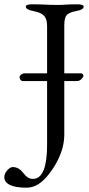

<svg xmlns="http://www.w3.org/2000/svg" viewBox="-76 -673 415 893"><path d="M-56 151C-56 182 -21 200 47 200C86 200 117 178 144 146C176 108 223 37 223 -47V-296H281C296 -296 305 -305 312 -318C312 -326 309 -332 299 -332H223V-551C223 -597 230 -613 280 -622C303 -626 313 -633 313 -642C313 -650 301 -653 284 -653C230 -653 227 -650 190 -650C144 -650 127 -653 73 -653C56 -653 44 -650 44 -642C44 -633 55 -626 77 -622C125 -613 143 -597 143 -551V-332H39C27 -332 15 -323 15 -314C15 -308 20 -296 29 -296H143V1C143 98 124 159 77 159C60 159 47 151 30 129C16 111 0 104 -17 104C-32 104 -56 128 -56 151Z"/></svg>

Font: EB Garamond
Style: Regular
Weight: 400
Designer: Georg Duffner and Octavio Pardo
Foundry: Georg Duffner
Version: Version 1.000;PS 001.000;hotconv 1.0.88;makeotf.lib2.5.64775